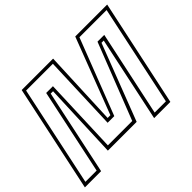

<svg xmlns="http://www.w3.org/2000/svg" viewBox="-157 -942 1184 1184"><g transform="rotate(-45 435.0 -350.0)"><path d="M-12 0 137 -700H411L390 -203.5H414L604 -700H882.5L733.5 0H592L710.5 -558H691L499.5 -60H248.5L268.5 -558H248L129.5 0ZM14.5 -22H112.5L231 -580.5H290L271.5 -83H484L678.5 -580.5H737.5L618.5 -22H716.5L856 -678.5H619L427 -182.5H369L387.5 -678.5H154Z"/></g></svg>

Font: Tourney Thin ExtraLight
Style: Italic
Weight: 250
Italic angle: -12°
Version: Version 1.015